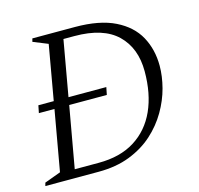

<svg xmlns="http://www.w3.org/2000/svg" viewBox="-98 -764 899 868"><g transform="rotate(-15 351.5 -330.0)"><path d="M10 0 14 -15 90 -43 140 -326H67L74 -361H146L191 -617L122 -645L126 -660H325Q440 -660 512 -624.5Q584 -589 617 -528.5Q650 -468 650 -392Q650 -343 636 -289.5Q622 -236 592 -184.5Q562 -133 516 -91.5Q470 -50 406 -25Q342 0 260 0ZM385 -326H209L158 -39H270Q371 -39 439.5 -82Q508 -125 543 -202.5Q578 -280 578 -385Q578 -494 512.5 -557.5Q447 -621 312 -621H261L215 -361H392Z"/></g></svg>

Font: Spectral SC Light
Style: Italic
Weight: 300
Italic angle: -10°
Designer: Jean-Baptiste Levee
Foundry: Production Type
Version: Version 2.001